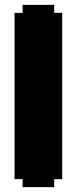

<svg xmlns="http://www.w3.org/2000/svg" viewBox="-20 -770 320 790"><path d="M73 0V-33H40V-717H73V-750H203V-717H236V-33H203V0Z"/></svg>

Font: DNF Bit Bit TTF
Style: Regular
Weight: 400
Designer: Kim So-Yeon
Foundry: NEOPLE Inc.
Version: Version 1.000;September 28, 2022;FontCreator 14.0.0.2872 64-